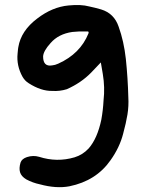

<svg xmlns="http://www.w3.org/2000/svg" viewBox="-20 -740 589 775"><path d="M395 -441Q395 -443 387 -488Q350 -449 348 -447Q308 -406 250 -380Q221 -371 191 -373Q146 -372 96 -404Q81 -413 71 -430Q46 -475 51 -524Q53 -547 54 -550Q65 -616 130 -665Q191 -712 257 -718Q307 -723 340 -714Q364 -709 388 -702Q441 -686 459 -632Q480 -574 488 -502Q496 -425 498 -347Q500 -312 494.5 -278Q489 -244 477 -200Q463 -145 426 -93Q368 -10 260 12Q207 22 141 4Q112 -2 86 -16Q66 -28 61 -44.5Q56 -61 63 -84Q68 -99 89 -106Q114 -114 138 -107Q210 -84 281 -105Q314 -115 338 -141Q373 -181 389 -257Q396 -296 398 -335Q404 -387 395 -441ZM184 -566Q155 -534 154 -512Q154 -470 190 -476Q202 -477 215 -483Q304 -523 337 -605Q340 -614 332 -613Q297 -614 272 -611Q216 -603 184 -566Z"/></svg>

Font: LXGW WenKai & Jojoba
Style: Regular
Weight: 400
Designer: LXGW / Fontworks Inc.
Foundry: LXGW / Fontworks Inc.
Version: Version 1.501;January 22, 2025;FontCreator 15.0.0.2927 64-bi